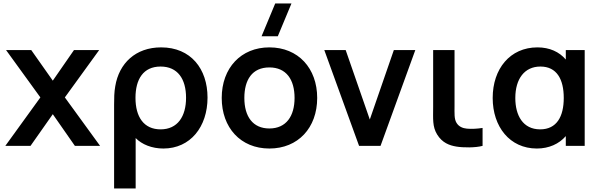

<svg xmlns="http://www.w3.org/2000/svg" viewBox="-20 -822 3385 1082"><path d="M10 0H152L277.5 -178.5L402 0H544L345.5 -273L539 -540H397L277.5 -367.5L156 -540H14L207.5 -273Z M623 -232V240H744.5V-44C779.5 -8 836 15 900.5 15C1053 15 1149.5 -107.5 1149.5 -272C1149.5 -434 1055.5 -555 888 -555C744 -555 651 -465.5 629.5 -336C623.5 -303 623 -268 623 -232ZM743.5 -270.5C743.5 -375.5 787.5 -447 885 -447C981 -447 1028.5 -377.5 1028.5 -271C1028.5 -166 981 -93 885 -93C790.5 -93 743.5 -163 743.5 -270.5Z M1498 15C1659.5 15 1767.5 -101.5 1767.5 -270C1767.5 -437 1661 -555 1498 -555C1338.5 -555 1229.5 -439.5 1229.5 -270C1229.5 -103 1335.5 15 1498 15ZM1357 -270C1357 -372 1401 -442 1498 -442C1592.5 -442 1640 -374.5 1640 -270C1640 -168.5 1593.5 -98 1498 -98C1405 -98 1357 -165 1357 -270ZM1454 -617.5H1545.5L1622.5 -802.5H1531Z M2003.5 0H2124.5L2320.5 -540H2199.5L2064 -148.5L1928 -540H1807.5Z M2552 4C2590.5 10.5 2659.5 11 2699.5 0V-101C2671 -96.5 2638 -94.5 2611.5 -97C2588.5 -99 2565.5 -108 2552.5 -130C2539 -152.5 2541.5 -183 2541.5 -227.5V-540H2421V-220.5C2421 -152 2416 -109 2443.5 -64C2472.5 -17 2512.5 -2.5 2552 4Z M3005.5 15C3073.5 15 3130.5 -11 3168.5 -55V0H3275V-540H3168.5V-486.5C3131.5 -530 3077 -555 3009 -555C2854 -555 2756.5 -434 2756.5 -270C2756.5 -108 2852.5 15 3005.5 15ZM2884 -269.5C2884 -378 2936 -447 3025.5 -447C3117.5 -447 3157 -375.5 3157 -270C3157 -165.5 3117.5 -93 3024 -93C2926.5 -93 2884 -172 2884 -269.5Z"/></svg>

Font: Eudonet
Style: Bold
Weight: 700
Designer: Mikhail Sharanda
Foundry: Mikhail Sharanda
Version: Version 4.503;Glyphs 3.1.2 (3151)